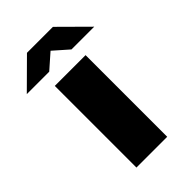

<svg xmlns="http://www.w3.org/2000/svg" viewBox="-278 -801 878 878"><g transform="rotate(-45 161.0 -362.5)"><path d="M60 0V-528H259V0ZM-57 -592 77 -725H245L379 -592H232L131 -681H189L88 -592Z"/></g></svg>

Font: Archivo SemiBold Black
Style: Regular
Weight: 900
Version: Version 2.001